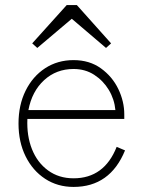

<svg xmlns="http://www.w3.org/2000/svg" viewBox="-20 -726 566 757"><path d="M270 11Q207 11 158 -21Q109 -53 81 -109.5Q53 -166 53 -239Q53 -312 81 -368.5Q109 -425 158 -457Q207 -489 270 -489Q333 -489 378 -456.5Q423 -424 446.5 -375Q470 -326 470 -275V-257H88Q85 -191 106 -138Q127 -85 169.5 -54Q212 -23 270 -23Q391 -23 440 -147L473 -133Q414 11 270 11ZM92 -292H435Q431 -335 409 -371.5Q387 -408 351.5 -431Q316 -454 270 -454Q202 -454 154 -410Q106 -366 92 -292ZM243 -706H283L418 -555L398 -537L263 -652L127 -537L107 -555Z"/></svg>

Font: Zen Kaku Gothic New Light
Style: Regular
Weight: 300
Designer: Yoshimichi Ohira
Foundry: Positype
Version: Version 1.002